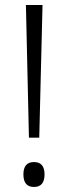

<svg xmlns="http://www.w3.org/2000/svg" viewBox="-20 -734 270 763"><path d="M136 -187 149 -714H83L95 -187ZM73 -41Q73 9 115 9Q157 9 157 -41Q157 -90 115 -90Q73 -90 73 -41Z"/></svg>

Font: Noto Sans UI SemiCondensed Light
Style: Regular
Weight: 300
Width: 4
Designer: Monotype Design Team
Foundry: Monotype Imaging Inc.
Version: Version 1.901